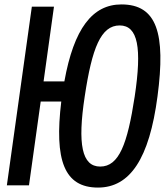

<svg xmlns="http://www.w3.org/2000/svg" viewBox="-20 -808 756 868"><path d="M111 30 164 -349H257C225 -84 270 40 423 40C568 40 655 -91 692 -372C730 -658 689 -788 529 -788C398 -788 314 -679 271 -440H177L224 -778H124L11 30ZM433 -55C350 -55 330 -156 363 -372C396 -591 436 -693 521 -693C604 -693 622 -591 589 -372C556 -156 518 -55 433 -55Z"/></svg>

Font: Smiley Sans Oblique
Style: Regular
Weight: 400
Italic angle: -8°
Designer: oooooohmygosh, Nagisa Chen, Janine Sui, Heda Shi, Jian Li
Foundry: atelierAnchor
Version: Version 2.0.1